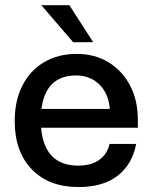

<svg xmlns="http://www.w3.org/2000/svg" viewBox="-20 -726 600 757"><path d="M143 -705.5H253.5L347.5 -559.5H268.5ZM38 -248.5Q38 -329 68.2 -388.5Q98.5 -448 153.8 -480.8Q209 -513.5 283 -513.5Q353 -513.5 407.2 -480.8Q461.5 -448 492.5 -389.5Q523.5 -331 523.5 -253V-222.5H142Q155 -73 288.5 -73Q340.5 -73 372 -96.2Q403.5 -119.5 412 -158.5H517Q501.5 -78 444 -33.2Q386.5 11.5 289.5 11.5Q173 11.5 105.5 -58.2Q38 -128 38 -248.5ZM280 -428.5Q160.5 -428.5 143.5 -296.5H413Q408 -357 371.8 -392.8Q335.5 -428.5 280 -428.5Z"/></svg>

Font: Overused Grotesk Medium
Style: Regular
Weight: 525
Version: Version 0.004